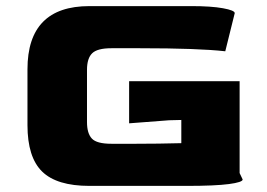

<svg xmlns="http://www.w3.org/2000/svg" viewBox="-20 -609 875 629"><path d="M70 -199V-382Q70 -589 273 -589H607Q672 -589 710.5 -582Q749 -575 749 -566L718 -441Q630 -451 438 -451H345Q299 -451 282 -434.5Q265 -418 265 -380V-209Q265 -172 281 -155Q297 -138 345 -138H426Q498 -138 574 -140V-216L534 -215L403 -205V-343H765V-42L775 -21Q775 -12 730 -6Q685 0 591 0H273Q166 0 118 -47Q70 -94 70 -199Z"/></svg>

Font: Gold Bold
Style: Regular
Weight: 400
Designer: jaiki
Version: Version 1.000